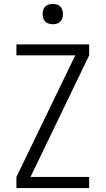

<svg xmlns="http://www.w3.org/2000/svg" viewBox="-20 -962 540 982"><path d="M250 -838Q261 -838 271 -841Q281 -844 288.5 -851.5Q296 -859 299 -869.5Q302 -880 302 -890Q302 -901 299 -911Q296 -921 288.5 -928.5Q281 -936 271 -939Q261 -942 250 -942Q240 -942 229.5 -939Q219 -936 211.5 -928.5Q204 -921 201 -911Q198 -901 198 -890Q198 -880 201 -869.5Q204 -859 211.5 -851.5Q219 -844 229.5 -841Q240 -838 250 -838ZM64 0H436V-57H136L436 -679V-735H64V-679H365L64 -57Z"/></svg>

Font: Iosevka SS09 Light
Style: Regular
Weight: 300
Monospace: yes
Designer: Belleve Invis
Foundry: Belleve Invis
Version: Version 5.2.1; ttfautohint (v1.8.3)